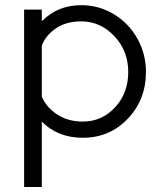

<svg xmlns="http://www.w3.org/2000/svg" viewBox="-20 -538 636 758"><path d="M145 -500V-454.1Q207.5 -517.6 300.8 -517.6Q370.1 -517.6 429 -482.2Q487.8 -446.8 522 -386.2Q556.2 -325.7 556.2 -253.9Q556.2 -144.5 484.4 -69.3Q412.6 5.9 307.1 5.9Q207.5 5.9 145 -58.1V200.2H75.2V-500ZM145 -357.9V-156.7Q162.1 -115.2 204.8 -86.7Q247.6 -58.1 307.1 -58.1Q382.3 -58.1 434.3 -114.3Q486.3 -170.4 486.3 -253.9Q486.3 -336.9 431.4 -395.3Q376.5 -453.6 300.8 -453.6Q240.2 -453.6 200 -425.5Q159.7 -397.5 145 -357.9Z"/></svg>

Font: LilGrotesk
Style: Regular
Weight: 400
Designer: BSozoo
Foundry: BSozoo
Version: Version 1.004;PS 001.004;hotconv 1.0.70;makeotf.lib2.5.58329